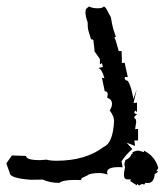

<svg xmlns="http://www.w3.org/2000/svg" viewBox="-53 -463 518 602"><path d="M-33.2 49.3 -15.6 24.4 28.8 25.9Q28.8 39.1 72.3 39.1L92.8 37.6Q105 41 123.5 41Q215.8 41 272 -2.4Q301.3 -14.2 304.7 -84Q304.7 -98.6 291 -116.7Q298.3 -127.9 298.3 -137.7Q297.4 -152.8 283.2 -156.2L284.7 -168Q284.7 -176.8 275.4 -176.8L266.6 -219.2L274.4 -217.8Q267.1 -244.6 255.9 -250L269.5 -252.9L266.6 -265.1L260.3 -261.2V-277.8Q252.9 -287.6 243.2 -302.2Q243.2 -311 241.7 -320.6Q240.2 -330.1 240.2 -335Q240.2 -339.8 232.4 -339.8Q227.1 -357.4 224.4 -366.2Q221.7 -375 221.7 -394Q216.8 -403.8 214.8 -423.3L216.3 -434.6L226.1 -442.9Q236.3 -437 252.9 -437Q268.6 -437 272.9 -442.9L278.8 -438Q286.6 -422.9 294.4 -409.7Q299.3 -381.3 302.7 -370.1L310.5 -347.2Q306.2 -347.2 306.2 -344.2L310.5 -334L319.3 -302.7L328.1 -303.2L329.1 -282.2V-265.6L337.9 -266.1L347.7 -221.2L338.9 -221.7L337.9 -217.8Q337.9 -211.4 347.7 -209.5Q358.9 -192.4 365.2 -152.8L375.5 -182.6L365.7 -139.6L376.5 -141.6V-111.8L370.6 -116.7L367.7 -108.4L377 -104Q367.7 -99.1 367.7 -92.3Q374 -92.3 374 -80.1L370.6 -58.1L379.9 -58.6V-22.5H368.2L370.6 -5.4L344.2 -15.6L361.8 4.4Q343.8 19.5 328.1 42.5L331.5 61.5L319.3 61Q282.7 61 282.7 77.1L284.2 84Q269.5 79.6 258.8 79.6Q229.5 79.6 221.2 86.9L203.6 95.2L200.7 101.6L183.1 101.1Q144.5 101.1 132.8 110.4Q103.5 110.4 81.1 100.1L43 100.6Q-22.5 95.7 -22.5 79.1ZM383.5 9.7 398.3 14V9.3Q433.9 27.2 443.3 64L437.4 73.3L443.7 74.9L431.9 83.1Q430 110.8 410.5 110.8L403 110.1L399.1 115.9L394 114Q389.4 114 383.1 118.7L376.5 112.8V118.3L354.2 104.2L358.9 101.1Q358.9 99.5 349.9 99.5H346.8Q335.5 99.5 335.5 84.3Q335.5 76.1 339 62.4L337 53.4Q337 46.8 340.5 38.6Q355.4 33.1 359.7 19.4L363.6 19.8L361.2 15.9Q370.2 9.3 381.2 9.3Z"/></svg>

Font: Truetypewriter PolyglOTT
Style: Regular
Weight: 400
Designer: Sergey Beatoff a.k.a. Sam_T
Version: Version 3.76